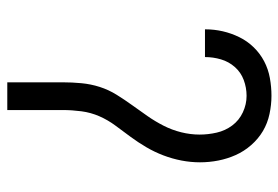

<svg xmlns="http://www.w3.org/2000/svg" viewBox="-142 -642 783 540"><g transform="rotate(90 250.0 -371.5)"><path d="M211 0V-156Q211 -182 213.5 -208.5Q216 -235 224 -260Q232 -285 246 -307.5Q260 -330 275.5 -351.5Q291 -373 306 -394.5Q321 -416 333 -439.5Q345 -463 351.5 -489Q358 -515 358 -541Q358 -565 352.5 -589Q347 -613 332.5 -632.5Q318 -652 295.5 -662.5Q273 -673 249 -673Q226 -673 204.5 -665Q183 -657 168 -640Q153 -623 146.5 -601Q140 -579 140 -556H62V-557Q62 -582 67.5 -606Q73 -630 84 -652.5Q95 -675 112.5 -693Q130 -711 152 -722.5Q174 -734 199 -738.5Q224 -743 249 -743Q274 -743 300 -737.5Q326 -732 348 -719Q370 -706 387.5 -686Q405 -666 415.5 -642.5Q426 -619 431 -593.5Q436 -568 436 -542Q436 -516 431 -490Q426 -464 416.5 -439Q407 -414 393.5 -391Q380 -368 364.5 -347Q349 -326 333 -304.5Q317 -283 306.5 -259Q296 -235 292.5 -208.5Q289 -182 289 -156V0Z"/></g></svg>

Font: Iosevka Fuck
Style: Regular
Weight: 400
Monospace: yes
Designer: Belleve Invis
Foundry: Belleve Invis
Version: Version 28.0.7; ttfautohint (v1.8.3)